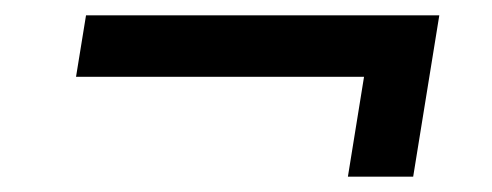

<svg xmlns="http://www.w3.org/2000/svg" viewBox="-20 -435 640 250"><path d="M433 -205 454 -335H79L92 -415H552L518 -205Z"/></svg>

Font: NKDuy Mono
Style: Italic
Weight: 400
Italic angle: -9°
Monospace: yes
Designer: NKDuy
Foundry: NKDuy
Version: Version 2.251; ttfautohint (v1.8.4.7-5d5b)